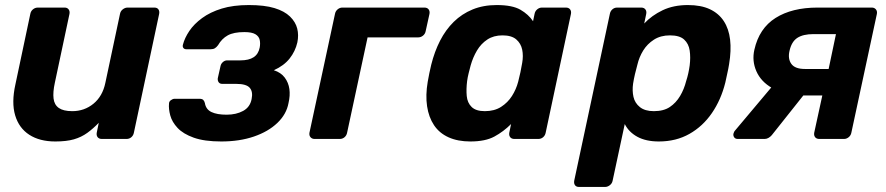

<svg xmlns="http://www.w3.org/2000/svg" viewBox="-20 -550 3507 760"><path d="M199 10Q137 10 96 -16.5Q55 -43 40 -93.5Q25 -144 41 -216L100 -495Q102 -506 110.5 -513Q119 -520 130 -520H236Q246 -520 251.5 -513Q257 -506 255 -495L197 -222Q189 -185 192 -160Q195 -135 213 -122.5Q231 -110 266 -110Q314 -110 350 -139.5Q386 -169 397 -222L455 -495Q457 -506 466 -513Q475 -520 485 -520H591Q602 -520 607 -513Q612 -506 610 -495L510 -25Q508 -14 500 -7Q492 0 481 0H383Q372 0 366.5 -7Q361 -14 363 -25L371 -64Q349 -41 325.5 -24Q302 -7 272.5 1.5Q243 10 199 10Z M856 10Q789 10 747 -5Q705 -20 683 -43.5Q661 -67 654 -93Q647 -119 649 -140Q649 -148 656.5 -153.5Q664 -159 671 -159H769Q780 -159 784.5 -154.5Q789 -150 791 -142Q795 -117 817 -106.5Q839 -96 877 -96Q915 -96 942.5 -111Q970 -126 976 -158Q982 -187 968.5 -202.5Q955 -218 915 -218H860Q850 -218 845.5 -224.5Q841 -231 842 -240L853 -289Q855 -298 862.5 -304.5Q870 -311 879 -311H931Q965 -311 984 -323.5Q1003 -336 1008 -362Q1011 -378 1008 -392Q1005 -406 991 -414.5Q977 -423 947 -423Q905 -423 881.5 -410Q858 -397 843 -371Q837 -363 830.5 -359Q824 -355 813 -355H718Q710 -355 706 -360Q702 -365 704 -373Q711 -400 729.5 -427.5Q748 -455 780 -478.5Q812 -502 857.5 -516Q903 -530 965 -530Q1027 -530 1066.5 -518Q1106 -506 1128 -484.5Q1150 -463 1156.5 -437Q1163 -411 1157 -382Q1149 -347 1126.5 -318.5Q1104 -290 1064 -272Q1092 -263 1107 -243Q1122 -223 1125.5 -197.5Q1129 -172 1122 -142Q1114 -98 1078 -63.5Q1042 -29 985 -9.5Q928 10 856 10Z M1225 0Q1215 0 1209 -7Q1203 -14 1205 -25L1306 -495Q1308 -506 1316.5 -513Q1325 -520 1335 -520H1660Q1671 -520 1676.5 -513Q1682 -506 1680 -495L1665 -427Q1663 -416 1654.5 -409Q1646 -402 1635 -402H1435L1354 -25Q1352 -14 1344 -7Q1336 0 1325 0Z M1842 10Q1792 10 1755.5 -6.5Q1719 -23 1698 -54.5Q1677 -86 1670.5 -129.5Q1664 -173 1673 -226Q1676 -245 1679.5 -260.5Q1683 -276 1687 -294Q1700 -346 1722 -389Q1744 -432 1776 -463.5Q1808 -495 1850.5 -512.5Q1893 -530 1946 -530Q2008 -530 2040 -511.5Q2072 -493 2090 -466L2096 -495Q2098 -506 2106.5 -513Q2115 -520 2125 -520H2220Q2231 -520 2236.5 -513Q2242 -506 2240 -495L2140 -25Q2138 -14 2130 -7Q2122 0 2111 0H2016Q2005 0 1999.5 -7Q1994 -14 1996 -25L2003 -59Q1973 -29 1937 -9.5Q1901 10 1842 10ZM1899 -110Q1937 -110 1963.5 -127Q1990 -144 2006.5 -170Q2023 -196 2031 -226Q2036 -245 2040 -264Q2044 -283 2047 -301Q2052 -329 2047 -353.5Q2042 -378 2023.5 -394Q2005 -410 1969 -410Q1934 -410 1909 -393.5Q1884 -377 1868 -350Q1852 -323 1843 -291Q1839 -276 1835 -260Q1831 -244 1829 -229Q1825 -197 1827.5 -170Q1830 -143 1847 -126.5Q1864 -110 1899 -110Z M2272 190Q2261 190 2256 183Q2251 176 2253 165L2394 -495Q2396 -506 2404 -513Q2412 -520 2423 -520H2518Q2529 -520 2534.5 -513Q2540 -506 2538 -495L2530 -457Q2560 -489 2603 -509.5Q2646 -530 2703 -530Q2755 -530 2790 -513.5Q2825 -497 2845 -466.5Q2865 -436 2870 -393Q2875 -350 2866 -296Q2863 -277 2859 -260Q2855 -243 2851 -223Q2834 -155 2798 -102.5Q2762 -50 2709 -20Q2656 10 2588 10Q2537 10 2503 -8.5Q2469 -27 2453 -59L2405 165Q2403 176 2394 183Q2385 190 2375 190ZM2568 -110Q2607 -110 2631.5 -126.5Q2656 -143 2672 -170Q2688 -197 2696 -229Q2701 -244 2704.5 -260Q2708 -276 2710 -291Q2714 -323 2710 -350Q2706 -377 2688 -393.5Q2670 -410 2632 -410Q2595 -410 2568.5 -393Q2542 -376 2526 -350Q2510 -324 2503 -294Q2498 -276 2493.5 -257Q2489 -238 2486 -219Q2482 -191 2487.5 -166.5Q2493 -142 2513 -126Q2533 -110 2568 -110Z M3223 0Q3212 0 3206.5 -7Q3201 -14 3203 -25L3235 -172H3143L3144 -177Q3079 -177 3035.5 -202Q2992 -227 2974 -268Q2956 -309 2966 -353Q2985 -438 3050 -479Q3115 -520 3216 -520H3431Q3441 -520 3447 -513Q3453 -506 3451 -495L3350 -25Q3348 -14 3339.5 -7Q3331 0 3321 0ZM2900 0Q2891 0 2886.5 -6Q2882 -12 2883 -20Q2884 -23 2885.5 -27Q2887 -31 2891 -35L3039 -211L3174 -190L3035 -15Q3030 -9 3022.5 -4.5Q3015 0 3007 0ZM3166 -277H3260L3289 -415H3200Q3159 -415 3136 -400Q3113 -385 3105 -348Q3098 -317 3112.5 -297Q3127 -277 3166 -277Z"/></svg>

Font: Rubik Light SemiBold
Style: Italic
Weight: 600
Italic angle: -12°
Version: Version 2.104